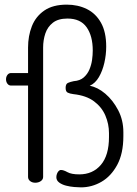

<svg xmlns="http://www.w3.org/2000/svg" viewBox="-20 -788 590 828"><path d="M329 20Q318 20 300 18.5Q282 17 264.5 12.5Q247 8 235 -1Q223 -10 223 -24Q223 -31 225.5 -38Q228 -45 232.5 -50Q237 -55 243 -55Q254 -55 271 -45.5Q288 -36 322 -36Q380 -36 415 -77Q450 -118 450 -197V-214Q450 -253 434.5 -289.5Q419 -326 385.5 -351Q352 -376 297 -382Q281 -384 272 -388.5Q263 -393 263 -409Q263 -426 273 -430.5Q283 -435 298 -438Q325 -440 341 -454Q357 -468 365.5 -488Q374 -508 377 -529.5Q380 -551 380 -570Q380 -633 353.5 -670.5Q327 -708 271 -708Q231 -708 208 -690Q185 -672 175.5 -643.5Q166 -615 166 -583V-25Q166 -14 156 -7Q146 0 132 0Q119 0 110 -7Q101 -14 101 -25V-419H28Q18 -419 12 -427Q6 -435 6 -446Q6 -457 12 -465Q18 -473 28 -473H101V-583Q101 -633 117.5 -675Q134 -717 171 -742.5Q208 -768 268 -768Q316 -768 354.5 -749Q393 -730 415.5 -690Q438 -650 438 -587Q438 -552 430 -517Q422 -482 406.5 -455.5Q391 -429 367 -418Q401 -412 434 -384Q467 -356 489.5 -313Q512 -270 512 -218V-201Q512 -126 485.5 -77Q459 -28 417.5 -4Q376 20 329 20Z"/></svg>

Font: Dosis ExtraLight
Style: Regular
Weight: 400
Version: Version 3.001; ttfautohint (v1.8.2)